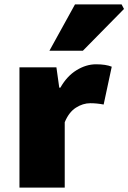

<svg xmlns="http://www.w3.org/2000/svg" viewBox="-20 -858 587 878"><path d="M69 -550H238L251 -457H256Q286 -510 330 -537Q374 -564 419 -564Q464 -564 491 -553L454 -380Q423 -386 393 -386Q359 -386 327 -365.5Q295 -345 276 -299V0H69ZM323 -838H536L547 -817L359 -626H206Z"/></svg>

Font: Nebula Sans Black
Style: Regular
Weight: 900
Designer: Paul D. Hunt for Adobe (as Source Sans)
Foundry: Nebula Entertainment & Broadcasting LLC
Version: Version 1.010